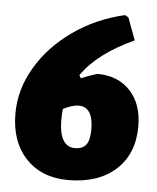

<svg xmlns="http://www.w3.org/2000/svg" viewBox="-47 -640 568 693"><g transform="rotate(5 236.5 -293.5)"><path d="M461 -203Q461 -103 397.5 -45.5Q334 12 225 12Q129 12 72 -48.5Q15 -109 15 -211Q15 -298 62 -378Q109 -458 191.5 -516.5Q274 -575 378 -599L391 -592L421 -511Q291 -452 233 -369L239 -358Q265 -369 297 -379Q372 -379 416.5 -331.5Q461 -284 461 -203ZM293 -177Q293 -259 240 -259Q218 -259 184 -242Q182 -216 182 -202Q182 -155 196.5 -130Q211 -105 239 -105Q268 -105 280.5 -122Q293 -139 293 -177Z"/></g></svg>

Font: Alegreya SC Black
Style: Regular
Weight: 900
Designer: Juan Pablo del Peral
Foundry: Huerta Tipografica
Version: Version 2.007; ttfautohint (v1.6)